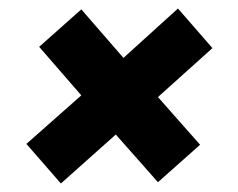

<svg xmlns="http://www.w3.org/2000/svg" viewBox="-20 -528 559 451"><path d="M171 -506 72 -418 171 -304 42 -190 123 -97 252 -212 351 -100 450 -188 351 -300 479 -415 398 -508 270 -392Z"/></svg>

Font: Fira Sans OT
Style: Bold Italic
Weight: 700
Italic angle: -8°
Designer: Carrois Corporate & Edenspiekermann
Foundry: Carrois Corporate GbR & Edenspiekermann AG
Version: Version 2.001